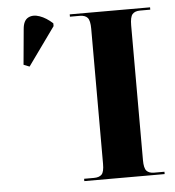

<svg xmlns="http://www.w3.org/2000/svg" viewBox="-52 -770 746 819"><g transform="rotate(-5 321.0 -361.0)"><path d="M276 0V-10H318Q341 -10 351.5 -21Q362 -32 362 -66V-645Q362 -680 351.5 -692Q341 -704 318 -704H276V-714H620V-704H576Q554 -704 543.5 -692Q533 -680 533 -644V-67Q533 -33 543.5 -21.5Q554 -10 576 -10H620V0ZM86 -507 61 -517 75 -669Q78 -705 98.5 -716Q119 -727 147.5 -717Q176 -707 203 -682V-670Z"/></g></svg>

Font: Noto Serif Display SemiCondensed ExtraBold
Style: Regular
Weight: 800
Width: 4
Designer: Monotype Design Team
Foundry: Monotype Imaging Inc.
Version: Version 2.009